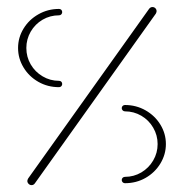

<svg xmlns="http://www.w3.org/2000/svg" viewBox="-20 -539 536 559"><path d="M161.1 -294.4Q161.1 -290.7 158.5 -288Q155.9 -285.2 151.9 -285.2Q118.9 -285.2 91.7 -300.7Q64.4 -316.3 48.5 -342.6Q32.6 -368.9 32.6 -399.3Q32.6 -429.6 48.5 -455.7Q64.4 -481.9 91.9 -497.4Q119.3 -513 151.9 -513Q155.9 -513 158.5 -510.4Q161.1 -507.8 161.1 -503.7Q161.1 -500 158.5 -497.2Q155.9 -494.4 151.9 -494.4Q125.9 -494.4 104.1 -481.7Q82.2 -468.9 69.4 -446.9Q56.7 -424.8 56.7 -399.3Q56.7 -373.3 69.4 -351.5Q82.2 -329.6 104.1 -316.7Q125.9 -303.7 151.9 -303.7Q155.9 -303.7 158.5 -301.1Q161.1 -298.5 161.1 -294.4ZM423.7 -518.5Q428.9 -518.5 432.4 -515Q435.9 -511.5 435.9 -506.3Q435.9 -503.7 433.7 -499.3L81.5 -5.2Q77.8 0 71.9 0Q67 0 63.3 -3.7Q59.6 -7.4 59.6 -12.2Q59.6 -14.8 61.9 -19.3L414.1 -513.3Q418.1 -518.5 423.7 -518.5ZM334.4 -224.1Q334.4 -228.1 337.2 -230.7Q340 -233.3 343.7 -233.3Q376.3 -233.3 403.7 -217.8Q431.1 -202.2 447 -176.1Q463 -150 463 -119.6Q463 -89.3 447 -63Q431.1 -36.7 403.9 -21.1Q376.7 -5.6 343.7 -5.6Q340 -5.6 337.2 -8.3Q334.4 -11.1 334.4 -14.8Q334.4 -18.9 337.2 -21.5Q340 -24.1 343.7 -24.1Q369.6 -24.1 391.5 -37Q413.3 -50 426.1 -71.9Q438.9 -93.7 438.9 -119.6Q438.9 -145.2 426.1 -167.2Q413.3 -189.3 391.5 -202Q369.6 -214.8 343.7 -214.8Q340 -214.8 337.2 -217.6Q334.4 -220.4 334.4 -224.1Z"/></svg>

Font: 26F Galaxy Sans Thin
Style: Regular
Weight: 100
Designer: C₂₉H₂₅N₃O₅
Version: Version 1.100